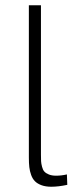

<svg xmlns="http://www.w3.org/2000/svg" viewBox="-20 -710 305 737"><path d="M176.8 6.8Q155.3 6.8 139.4 1Q123.5 -4.9 114.3 -14.2Q105 -23.4 99.6 -38.3Q94.2 -53.2 92.5 -68.6Q90.8 -84 90.8 -105V-689.9H137.2V-116.2Q137.2 -100.1 137.7 -91.1Q138.2 -82 141.4 -69.8Q144.5 -57.6 150.4 -51.3Q156.2 -44.9 167.5 -40.3Q178.7 -35.6 195.3 -35.6Q215.8 -35.6 236.8 -40.5L238.3 -0.5Q204.1 6.8 176.8 6.8Z"/></svg>

Font: HK Grotesk Light Legacy
Style: Regular
Weight: 300
Designer: Alfredo Marco Pradil
Foundry: Hanken Design Co.
Version: Version 2.022;PS 002.022;hotconv 1.0.88;makeotf.lib2.5.64775